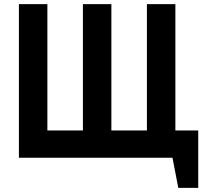

<svg xmlns="http://www.w3.org/2000/svg" viewBox="-20 -759 996 924"><path d="M71 0V-739H208V-131H379V-739H516V-131H687V-739H824V-131H934V145H838L810 0Z"/></svg>

Font: Involve
Style: Bold
Weight: 700
Designer: Stefan Peev
Foundry: Context Ltd.
Version: Version 1.001